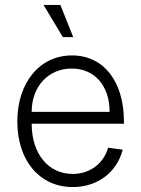

<svg xmlns="http://www.w3.org/2000/svg" viewBox="-20 -740 571 776"><path d="M274 16C374 16 452 -43 476 -135L417 -143C398 -78 343 -37 274 -37C175 -37 108 -119 108 -240H481V-248C481 -411 399 -516 271 -516C141 -516 50 -407 50 -249C50 -91 140 16 274 16ZM423 -288H108C108 -390 175 -463 270 -463C362 -463 423 -394 423 -288ZM234 -590H276L224 -720H156Z"/></svg>

Font: Uncut Sans Light
Style: Regular
Weight: 300
Designer: Kasper Nordkvist
Foundry: UNCUT.wtf
Version: Version 1.304;Glyphs 3.2 (3246)